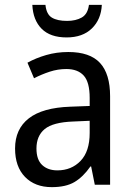

<svg xmlns="http://www.w3.org/2000/svg" viewBox="-20 -760 548 790"><path d="M261 -546Q350 -546 391.5 -501Q433 -456 433 -364V0H370L355 -75H352Q322 -32 286.5 -11Q251 10 193 10Q124 10 83 -32Q42 -74 42 -149Q42 -229 98.5 -273Q155 -317 269 -321L349 -324V-357Q349 -422 324.5 -449Q300 -476 253 -476Q218 -476 184.5 -465Q151 -454 120 -438L93 -502Q127 -521 170 -533.5Q213 -546 261 -546ZM281 -260Q198 -257 164 -229Q130 -201 130 -149Q130 -103 153.5 -81Q177 -59 216 -59Q274 -59 311.5 -98Q349 -137 349 -213V-263ZM399 -740Q396 -680 358 -643Q320 -606 254 -606Q187 -606 151.5 -641.5Q116 -677 113 -740H167Q171 -701 193.5 -687.5Q216 -674 256 -674Q292 -674 316.5 -688Q341 -702 346 -740Z"/></svg>

Font: Noto Sans Gurmukhi UI SemiCondensed
Style: Regular
Weight: 400
Width: 4
Designer: Jelle Bosma - Monotype Design Team
Foundry: Monotype Imaging Inc.
Version: Version 2.004; ttfautohint (v1.8.4.7-5d5b)